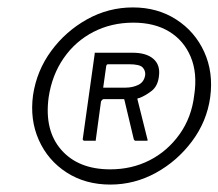

<svg xmlns="http://www.w3.org/2000/svg" viewBox="-20 -772 588 517"><path d="M277 -275Q210 -275 159.5 -307.5Q109 -340 84.5 -395Q60 -450 69 -516Q79 -582 118 -635Q157 -688 214.5 -720Q272 -752 338 -752Q404 -752 454.5 -719.5Q505 -687 530 -632Q555 -577 546 -510Q537 -445 497 -391.5Q457 -338 399.5 -306.5Q342 -275 277 -275ZM277 -316Q335 -316 383 -340.5Q431 -365 463.5 -410.5Q496 -456 503 -516Q512 -575 493.5 -619Q475 -663 435.5 -687Q396 -711 339 -711Q280 -711 231.5 -686Q183 -661 151.5 -615.5Q120 -570 111 -510Q99 -421 145 -368.5Q191 -316 277 -316ZM377 -397Q378 -395 377.5 -394Q377 -393 375 -393H344Q343 -393 341.5 -395Q340 -397 340 -398L315 -503Q314 -505 314.5 -505Q315 -505 309 -505H259Q257 -505 255 -503Q253 -501 252 -499L238 -396Q238 -394 238 -393.5Q238 -393 235 -393H207Q205 -393 203.5 -395Q202 -397 203 -399L235 -627Q235 -630 235 -630Q235 -630 236 -630H337Q374 -630 393 -613.5Q412 -597 408 -567Q405 -540 388 -527Q371 -514 355 -508Q353 -508 351 -507Q349 -506 350 -505L377 -397ZM318 -536Q337 -536 352.5 -543.5Q368 -551 371 -570Q372 -582 364 -590.5Q356 -599 327 -599H272Q270 -599 268.5 -598.5Q267 -598 266 -594L258 -537Q258 -536 258 -536Q258 -536 260 -536H318Z"/></svg>

Font: Libre Franklin Thin Light
Style: Italic
Weight: 300
Italic angle: -8°
Version: Version 3.000